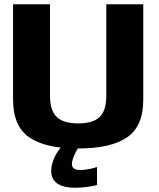

<svg xmlns="http://www.w3.org/2000/svg" viewBox="-20 -695 747 904"><path d="M348 4C451 4 528 -13.5 578.5 -48.5C629.5 -83.5 654.5 -142.5 654.5 -225.5V-675H480.5V-244C480.5 -197.5 470 -164 449 -144C428 -124 394.5 -114 348 -114C301.5 -114 268 -124 247 -144.5C226 -164.5 215.5 -197.5 215.5 -244V-675H41.5V-225.5C41.5 -142.5 67 -83.5 117.5 -48.5C154 -23.5 204 -7 267 0H266C249.5 19 221 62 221 111C221 171 275.5 189 331.5 189C379 189 427 180 437 175.5L436.5 91C424.5 96.5 386 105.5 357 105.5C330 105.5 318.5 94.5 318.5 77C318.5 57 334.5 22.5 346.5 4Z"/></svg>

Font: Anybody
Style: Bold
Weight: 700
Designer: Tyler Finck
Foundry: Etcetera Type Company
Version: Version 1.110